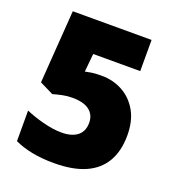

<svg xmlns="http://www.w3.org/2000/svg" viewBox="-132 -818 850 932"><g transform="rotate(20 293.0 -352.0)"><path d="M324 -468Q384 -468 433 -441Q482 -414 511 -363Q540 -312 540 -238Q540 -158 508 -102.5Q476 -47 412 -18.5Q348 10 250 10Q188 10 137 0Q86 -10 46 -29V-187Q84 -170 137 -156Q190 -142 234 -142Q287 -142 316 -165Q345 -188 345 -232Q345 -273 315.5 -296Q286 -319 227 -319Q200 -319 174.5 -313.5Q149 -308 129 -302L58 -337L85 -714H492V-553H249L240 -459Q256 -462 272.5 -465Q289 -468 324 -468Z"/></g></svg>

Font: Noto Sans Cham Black
Style: Regular
Weight: 900
Version: Version 2.002